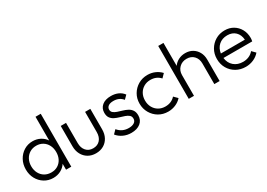

<svg xmlns="http://www.w3.org/2000/svg" viewBox="1 -1461 3096 2225"><g transform="rotate(-30 1548.5 -349.0)"><path d="M271 10Q206 10 153.5 -22.5Q101 -55 71 -110Q41 -165 41 -234Q41 -304 71.5 -359.5Q102 -415 154 -447.5Q206 -480 271 -480Q326 -480 371.5 -456Q417 -432 444 -391V-708H514V0H444V-79Q417 -38 372 -14Q327 10 271 10ZM283 -57Q332 -57 369 -79.5Q406 -102 427 -142Q448 -182 448 -235Q448 -287 427 -327.5Q406 -368 368.5 -391Q331 -414 282 -414Q233 -414 195 -391Q157 -368 135.5 -327.5Q114 -287 114 -235Q114 -183 135.5 -142.5Q157 -102 195 -79.5Q233 -57 283 -57Z M842 10Q784 10 739.5 -16Q695 -42 669.5 -89Q644 -136 644 -197V-470H715V-200Q715 -135 749.5 -96Q784 -57 842 -57Q901 -57 935.5 -95.5Q970 -134 970 -200V-470H1040V-197Q1040 -135 1015 -88.5Q990 -42 945.5 -16Q901 10 842 10Z M1315 10Q1257 10 1208.5 -13Q1160 -36 1129 -75L1174 -121Q1228 -54 1317 -54Q1363 -54 1390 -72Q1417 -90 1417 -122Q1417 -152 1398 -168.5Q1379 -185 1349.5 -195.5Q1320 -206 1286.5 -215.5Q1253 -225 1223.5 -239.5Q1194 -254 1175.5 -279.5Q1157 -305 1157 -348Q1157 -408 1200 -444Q1243 -480 1319 -480Q1372 -480 1414.5 -461Q1457 -442 1484 -405L1439 -360Q1395 -416 1316 -416Q1271 -416 1247.5 -398.5Q1224 -381 1224 -353Q1224 -326 1243 -310.5Q1262 -295 1291.5 -285Q1321 -275 1354 -265.5Q1387 -256 1416.5 -241Q1446 -226 1465 -199Q1484 -172 1484 -128Q1484 -64 1438 -27Q1392 10 1315 10Z M1809 10Q1739 10 1684 -22.5Q1629 -55 1596.5 -111Q1564 -167 1564 -236Q1564 -305 1596.5 -360Q1629 -415 1684 -447.5Q1739 -480 1809 -480Q1861 -480 1907 -460Q1953 -440 1986 -404L1940 -357Q1890 -413 1809 -413Q1759 -413 1720 -390Q1681 -367 1659 -327Q1637 -287 1637 -236Q1637 -184 1659 -144Q1681 -104 1720 -81Q1759 -58 1809 -58Q1891 -58 1941 -114L1988 -67Q1955 -30 1908 -10Q1861 10 1809 10Z M2086 0V-708H2156V-401Q2181 -437 2222 -458.5Q2263 -480 2314 -480Q2368 -480 2409.5 -455.5Q2451 -431 2475 -387.5Q2499 -344 2499 -288V0H2428V-276Q2428 -338 2391.5 -376.5Q2355 -415 2295 -415Q2234 -415 2195 -376Q2156 -337 2156 -277V0Z M2847 10Q2776 10 2720 -22Q2664 -54 2631.5 -109.5Q2599 -165 2599 -236Q2599 -305 2631 -360Q2663 -415 2717.5 -447.5Q2772 -480 2841 -480Q2905 -480 2954.5 -450.5Q3004 -421 3032.5 -370Q3061 -319 3061 -252Q3061 -237 3056 -209H2671Q2679 -139 2727 -97.5Q2775 -56 2848 -56Q2890 -56 2926 -71.5Q2962 -87 2988 -118L3033 -72Q3000 -33 2951 -11.5Q2902 10 2847 10ZM2839 -415Q2770 -415 2725 -375Q2680 -335 2671 -269H2992Q2987 -336 2946.5 -375.5Q2906 -415 2839 -415Z"/></g></svg>

Font: Outfit Light
Style: Regular
Weight: 300
Designer: Rodrigo Fuenzalida
Foundry: fragTYPE
Version: Version 1.100; ttfautohint (v1.8.4.7-5d5b)